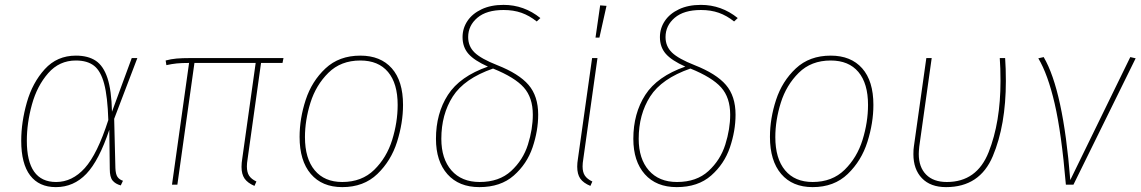

<svg xmlns="http://www.w3.org/2000/svg" viewBox="-20 -757 4675 787"><path d="M439 -299 520 -519H543L448 -270L453 -68Q454 -43 461.5 -32Q469 -21 484 -16L475 3Q453 -3 441.5 -17Q430 -31 430 -64L428 -225Q386 -99 334 -44.5Q282 10 209 10Q140 10 103.5 -38Q67 -86 67 -180Q67 -256 90 -337Q113 -418 163.5 -473.5Q214 -529 291 -529Q341 -529 372.5 -508Q404 -487 420.5 -437Q437 -387 439 -299ZM90 -180Q90 -11 210 -11Q276 -11 327.5 -68Q379 -125 424 -265Q421 -361 407 -413.5Q393 -466 365.5 -487.5Q338 -509 291 -509Q223 -509 177.5 -457Q132 -405 111 -329Q90 -253 90 -180Z M995 -106Q992 -88 992 -75Q992 -51 1001 -37Q1010 -23 1031 -13L1023 5Q995 -7 982.5 -25Q970 -43 970 -73Q970 -89 973 -107L1028 -499H777L707 0H685L755 -499Q724 -499 704.5 -497Q685 -495 662 -490L659 -509Q681 -515 703.5 -517Q726 -519 762 -519H1142L1138 -499H1050Z M1208 -196Q1208 -271 1233 -347.5Q1258 -424 1314 -476.5Q1370 -529 1457 -529Q1540 -529 1586 -477Q1632 -425 1632 -327Q1632 -253 1607.5 -175.5Q1583 -98 1527 -44Q1471 10 1383 10Q1300 10 1254 -44Q1208 -98 1208 -196ZM1610 -327Q1610 -415 1570.5 -462Q1531 -509 1457 -509Q1377 -509 1326 -458.5Q1275 -408 1252.5 -336Q1230 -264 1230 -195Q1230 -107 1270 -59Q1310 -11 1383 -11Q1463 -11 1514 -61Q1565 -111 1587.5 -183.5Q1610 -256 1610 -327Z M2195 -683 2180 -669Q2150 -693 2117.5 -704.5Q2085 -716 2044 -716Q1974 -716 1936.5 -684Q1899 -652 1899 -605Q1899 -567 1925.5 -541.5Q1952 -516 2018 -490Q2107 -455 2146.5 -409Q2186 -363 2186 -287Q2186 -221 2163 -153Q2140 -85 2086 -37.5Q2032 10 1945 10Q1861 10 1814 -43Q1767 -96 1767 -188Q1767 -292 1816 -368Q1865 -444 1980 -484Q1924 -509 1900 -536.5Q1876 -564 1876 -605Q1876 -641 1896 -671Q1916 -701 1954 -719Q1992 -737 2044 -737Q2128 -737 2195 -683ZM1789 -188Q1789 -106 1830.5 -58.5Q1872 -11 1946 -11Q2026 -11 2075 -56Q2124 -101 2144 -164.5Q2164 -228 2164 -287Q2164 -357 2127 -398.5Q2090 -440 2001 -476Q1883 -435 1836 -361.5Q1789 -288 1789 -188Z M2371 -106Q2368 -88 2368 -75Q2368 -51 2377.5 -37Q2387 -23 2408 -13L2400 5Q2371 -7 2358.5 -25Q2346 -43 2346 -74Q2346 -89 2349 -107L2407 -519H2429ZM2440 -735 2466 -733 2437 -603H2421Z M3004 -683 2989 -669Q2959 -693 2926.5 -704.5Q2894 -716 2853 -716Q2783 -716 2745.5 -684Q2708 -652 2708 -605Q2708 -567 2734.5 -541.5Q2761 -516 2827 -490Q2916 -455 2955.5 -409Q2995 -363 2995 -287Q2995 -221 2972 -153Q2949 -85 2895 -37.5Q2841 10 2754 10Q2670 10 2623 -43Q2576 -96 2576 -188Q2576 -292 2625 -368Q2674 -444 2789 -484Q2733 -509 2709 -536.5Q2685 -564 2685 -605Q2685 -641 2705 -671Q2725 -701 2763 -719Q2801 -737 2853 -737Q2937 -737 3004 -683ZM2598 -188Q2598 -106 2639.5 -58.5Q2681 -11 2755 -11Q2835 -11 2884 -56Q2933 -101 2953 -164.5Q2973 -228 2973 -287Q2973 -357 2936 -398.5Q2899 -440 2810 -476Q2692 -435 2645 -361.5Q2598 -288 2598 -188Z M3136 -196Q3136 -271 3161 -347.5Q3186 -424 3242 -476.5Q3298 -529 3385 -529Q3468 -529 3514 -477Q3560 -425 3560 -327Q3560 -253 3535.5 -175.5Q3511 -98 3455 -44Q3399 10 3311 10Q3228 10 3182 -44Q3136 -98 3136 -196ZM3538 -327Q3538 -415 3498.5 -462Q3459 -509 3385 -509Q3305 -509 3254 -458.5Q3203 -408 3180.5 -336Q3158 -264 3158 -195Q3158 -107 3198 -59Q3238 -11 3311 -11Q3391 -11 3442 -61Q3493 -111 3515.5 -183.5Q3538 -256 3538 -327Z M4103 -425Q4103 -244 4049.5 -117Q3996 10 3858 10Q3794 10 3759 -26.5Q3724 -63 3724 -125Q3724 -146 3726 -157L3777 -519H3799L3748 -156Q3746 -136 3746 -126Q3746 -72 3776 -41.5Q3806 -11 3861 -11Q3984 -11 4032.5 -133.5Q4081 -256 4081 -425Q4081 -479 4078 -519H4100Q4103 -477 4103 -425Z M4367 -19 4613 -523 4635 -518 4380 0H4349Q4331 -212 4303 -332.5Q4275 -453 4236 -518L4258 -523Q4338 -387 4367 -19Z"/></svg>

Font: Fira Sans Thin
Style: Italic
Weight: 250
Italic angle: -8°
Designer: Carrois Corporate & Edenspiekermann AG
Foundry: Carrois Corporate GbR & Edenspiekermann AG
Version: Version 4.203